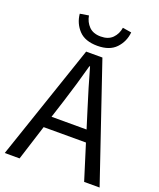

<svg xmlns="http://www.w3.org/2000/svg" viewBox="-168 -1042 944 1143"><g transform="rotate(20 303.5 -470.5)"><path d="M409 -941 465 -932Q459 -872 419 -830Q379 -788 302 -788Q224 -788 184.5 -830Q145 -872 139 -932L194 -941Q201 -901 227.5 -874Q254 -847 302 -847Q350 -847 376.5 -874Q403 -901 409 -941ZM191 -298H413L378 -410Q339 -533 304 -658H300Q266 -532 227 -410ZM506 0 436 -224H168L97 0H3L252 -733H355L604 0Z"/></g></svg>

Font: Noto Sans CJK KR Regular (TTF)
Style: Regular
Weight: 400
Designer: Ryoko NISHIZUKA 西塚涼子 (kana & ideographs); Paul D. Hunt (Latin, Greek & Cyrillic); Wenlong ZHANG 张文龙 (bopomofo); Sandoll 
Foundry: Adobe Systems Incorporated
Version: Version 1.004;PS 1.004;hotconv 1.0.82;makeotf.lib2.5.63406